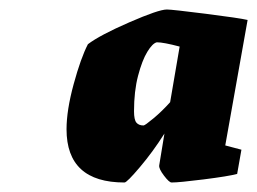

<svg xmlns="http://www.w3.org/2000/svg" viewBox="-20 -705 541 404"><path d="M454 -399 488 -390 479 -339Q460 -334 408.5 -327.5Q357 -321 341 -321Q336 -321 325 -335.5Q314 -350 315 -357L326 -424Q302 -386 274.5 -353.5Q247 -321 242 -321Q120 -321 120 -433Q120 -473 135 -528Q150 -583 165 -612Q190 -631 252 -658Q314 -685 331 -685Q342 -685 413 -676Q484 -667 501 -663ZM338 -490 358 -607Q324 -616 310 -616Q301 -614 290 -596Q279 -578 270.5 -545.5Q262 -513 262 -471Q262 -453 267 -447Q272 -441 282 -441Q285 -441 303 -456Q321 -471 338 -490Z"/></svg>

Font: Grenze Black
Style: Italic
Weight: 900
Italic angle: -10°
Designer: Renata Polastri
Foundry: Omnibus-Type
Version: Version 1.002; ttfautohint (v1.8)